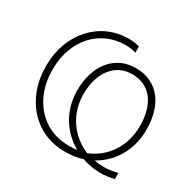

<svg xmlns="http://www.w3.org/2000/svg" viewBox="-156 -881 1067 1053"><g transform="rotate(30 378.0 -355.0)"><path d="M440 -704C416 -710 396 -713 371 -713C189 -713 52 -563 52 -360V-355C52 -151 186 -1 373 -1H383C420 -1 455 -7 487 -17C524 -4 563 3 603 3C632 3 661 -1 689 -8V-47C660 -39 631 -35 603 -35C582 -35 562 -37 542 -41C641 -95 704 -200 704 -327V-329C704 -494 620 -593 485 -593C351 -593 267 -483 267 -326C267 -197 335 -98 430 -43C415 -41 400 -40 385 -40H374C212 -40 93 -172 93 -353V-362C93 -542 209 -674 373 -674C397 -674 416 -671 440 -665ZM486 -55C386 -97 307 -193 307 -326C307 -461 375 -554 485 -554C595 -554 663 -472 663 -328C663 -197 591 -96 486 -55Z"/></g></svg>

Font: Fixel Text ExtraLight
Style: Regular
Weight: 200
Width: 4
Designer: AlfaBravo + MacPaw
Foundry: Kyrylo Tkachov, Marchela Mozhyna, Serhii Makarenko, Maria Weinstein, Zakhar Kryvoshyya
Version: Version 1.211